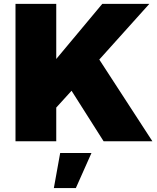

<svg xmlns="http://www.w3.org/2000/svg" viewBox="-20 -721 801 980"><path d="M486.8 -417 757.8 0H508.8L345.2 -257.8L267.1 -171.9V0H59.1V-701.2H267.1V-419.9L502 -701.2H742.2ZM254.9 238.8 287.1 60.1H446.8L367.2 238.8Z"/></svg>

Font: Montserrat arm ExtraBold
Style: Regular
Weight: 800
Designer: Julieta Ulanovsky
Foundry: Julieta Ulanovsky
Version: Version 6.000;PS 006.000;hotconv 1.0.88;makeotf.lib2.5.64775